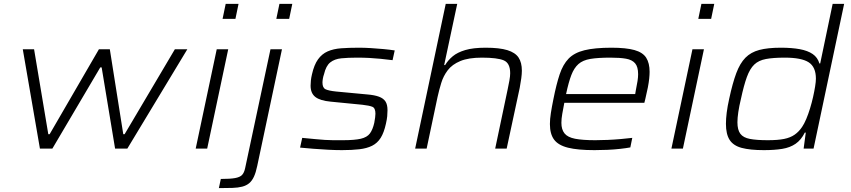

<svg xmlns="http://www.w3.org/2000/svg" viewBox="-20 -763 4368 986"><path d="M185 0 97 -510H155L228 -74H235L488 -510H544L613 -74H620L878 -510H942L634 0H571L502 -417H495L249 0Z M1123 -666 1139 -743H1205L1189 -666ZM985 0 1093 -510H1152L1044 0Z M1399 -666 1415 -743H1481L1465 -666ZM1104 203 1114 156Q1162 156 1187 151.5Q1212 147 1223 135.5Q1234 124 1239 100L1369 -510H1428L1301 89Q1294 123 1284 144.5Q1274 166 1259.5 178Q1245 190 1224 195.5Q1203 201 1173.5 202Q1144 203 1104 203Z M1736 8Q1704 8 1665.5 6Q1627 4 1589.5 1Q1552 -2 1521 -5L1532 -55Q1573 -51 1600 -48.5Q1627 -46 1648.5 -44.5Q1670 -43 1691 -43Q1712 -43 1741 -43Q1801 -43 1833 -50.5Q1865 -58 1879.5 -77.5Q1894 -97 1902 -132Q1905 -148 1906.5 -160Q1908 -172 1908 -179Q1908 -208 1892.5 -214.5Q1877 -221 1841 -225L1678 -241Q1624 -246 1599.5 -265Q1575 -284 1575 -323Q1575 -335 1576.5 -349.5Q1578 -364 1582 -381Q1593 -430 1613 -458Q1633 -486 1662.5 -499Q1692 -512 1731.5 -515Q1771 -518 1823 -518Q1852 -518 1884.5 -516Q1917 -514 1949.5 -511Q1982 -508 2007 -504L1996 -454Q1964 -458 1934.5 -461Q1905 -464 1875.5 -465.5Q1846 -467 1813 -467Q1767 -467 1732.5 -463.5Q1698 -460 1676 -442.5Q1654 -425 1644 -382Q1640 -371 1638 -359Q1636 -347 1636 -339Q1636 -312 1652 -304.5Q1668 -297 1706 -293L1866 -278Q1903 -275 1926 -266.5Q1949 -258 1959.5 -242Q1970 -226 1970 -197Q1970 -182 1968.5 -166Q1967 -150 1962 -128Q1952 -82 1935 -55Q1918 -28 1891 -14.5Q1864 -1 1825.5 3.5Q1787 8 1736 8Z M2112 0 2269 -743H2328L2261 -429H2266Q2281 -454 2305 -474Q2329 -494 2369.5 -506Q2410 -518 2474 -518Q2545 -518 2585.5 -505.5Q2626 -493 2643 -467.5Q2660 -442 2660 -400Q2660 -384 2657 -361Q2654 -338 2649 -312L2582 0H2523L2587 -304Q2592 -327 2596 -349.5Q2600 -372 2600 -387Q2600 -439 2567 -453Q2534 -467 2455 -467Q2386 -467 2344 -449.5Q2302 -432 2279.5 -402.5Q2257 -373 2246 -337Q2235 -301 2227 -265L2171 0Z M3033 8Q2947 8 2897 -4.5Q2847 -17 2825.5 -46Q2804 -75 2804 -126Q2804 -151 2809 -183Q2814 -215 2822 -254Q2837 -330 2854 -381Q2871 -432 2900 -462Q2929 -492 2981.5 -505Q3034 -518 3120 -518Q3195 -518 3238 -506Q3281 -494 3298.5 -466.5Q3316 -439 3316 -394Q3316 -380 3314 -360Q3312 -340 3307 -314Q3302 -288 3294 -255L3289 -235H2878Q2872 -204 2867.5 -178.5Q2863 -153 2863 -132Q2863 -98 2879 -78Q2895 -58 2933 -50.5Q2971 -43 3037 -43Q3067 -43 3101 -44.5Q3135 -46 3168.5 -49Q3202 -52 3227 -55L3217 -6Q3196 -2 3164.5 1.5Q3133 5 3099 6.5Q3065 8 3033 8ZM2887 -280H3242L3245 -298Q3251 -328 3254 -347Q3257 -366 3257 -382Q3257 -420 3241.5 -438Q3226 -456 3195 -461.5Q3164 -467 3115 -467Q3051 -467 3012 -460.5Q2973 -454 2950.5 -434Q2928 -414 2914 -377.5Q2900 -341 2887 -280Z M3566 -666 3582 -743H3648L3632 -666ZM3428 0 3536 -510H3595L3487 0Z M3903 8Q3832 8 3789 -3.5Q3746 -15 3727 -44.5Q3708 -74 3708 -127Q3708 -153 3712 -185Q3716 -217 3725 -257Q3742 -336 3761 -387Q3780 -438 3808 -466.5Q3836 -495 3879.5 -506.5Q3923 -518 3990 -518Q4046 -518 4087 -510.5Q4128 -503 4153.5 -485.5Q4179 -468 4188 -437H4192L4256 -743H4315L4158 0H4107L4118 -82H4113Q4094 -44 4065.5 -24.5Q4037 -5 3997 1.5Q3957 8 3903 8ZM3923 -43Q3974 -43 4006.5 -49.5Q4039 -56 4061 -71.5Q4083 -87 4099 -111Q4110 -127 4120.5 -152Q4131 -177 4140 -206.5Q4149 -236 4155.5 -265Q4162 -294 4166 -319Q4170 -344 4170 -359Q4170 -419 4133 -443Q4096 -467 4010 -467Q3951 -467 3913.5 -460Q3876 -453 3853.5 -431.5Q3831 -410 3815.5 -367.5Q3800 -325 3785 -255Q3776 -218 3771.5 -187.5Q3767 -157 3767 -135Q3767 -96 3782 -76Q3797 -56 3831.5 -49.5Q3866 -43 3923 -43Z"/></svg>

Font: Saira Expanded Light
Style: Italic
Weight: 300
Width: 7
Italic angle: -12°
Designer: Hector Gatti with collaboration of the Omnibus-Type team
Foundry: Omnibus-Type
Version: Version 1.101